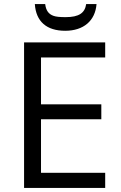

<svg xmlns="http://www.w3.org/2000/svg" viewBox="-20 -922 596 942"><path d="M201.7 -901.9C205.6 -870.1 218.8 -852.5 242.7 -844.2C254.4 -839.8 273.9 -837.9 301.8 -837.9C367.7 -837.9 396.5 -858.4 402.8 -901.9H453.6C447.3 -819.8 389.6 -771 299.8 -771C208.5 -771 156.7 -816.4 150.9 -901.9ZM181.2 -74.2H496.1V0H98.1V-713.9H496.1V-640.1H181.2V-410.2H477.1V-336.9H181.2Z"/></svg>

Font: OpenSansEmoji
Style: Regular
Weight: 400
Foundry: MorbZ
Version: Version 1.000;PS 001.000;hotconv 1.0.70;makeotf.lib2.5.58329